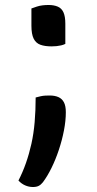

<svg xmlns="http://www.w3.org/2000/svg" viewBox="-20 -549 390 770"><path d="M242 -373Q234 -369 225 -367Q216 -365 207 -364Q198 -363 187 -363Q160 -363 142 -369.5Q124 -376 115 -394Q106 -412 106 -446V-515Q117 -519 127.5 -522.5Q138 -526 150 -527.5Q162 -529 175 -529Q196 -529 211.5 -522.5Q227 -516 234.5 -499.5Q242 -483 242 -454ZM112 201Q96 201 81 194.5Q66 188 54 175Q71 142 84 105Q97 68 106 27.5Q115 -13 119 -59.5Q123 -106 123 -158Q134 -161 143 -163Q152 -165 161 -165.5Q170 -166 179 -166Q200 -166 214.5 -159.5Q229 -153 236.5 -138.5Q244 -124 244 -99Q244 -65 236.5 -26Q229 13 216 52Q203 91 186.5 124.5Q170 158 152 182Q144 192 135 196.5Q126 201 112 201Z"/></svg>

Font: Recursive Casual Medium
Style: Regular
Weight: 500
Version: Version 1.047